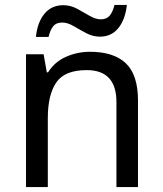

<svg xmlns="http://www.w3.org/2000/svg" viewBox="-20 -755 658 775"><path d="M343 -546Q439 -546 488 -499.5Q537 -453 537 -349V0H450V-343Q450 -472 330 -472Q241 -472 207 -422Q173 -372 173 -278V0H85V-536H156L169 -463H174Q200 -505 246 -525.5Q292 -546 343 -546ZM125 -606Q131 -665 159.5 -699.5Q188 -734 235 -734Q265 -734 291.5 -719.5Q318 -705 342 -691Q366 -677 387 -677Q410 -677 422.5 -691.5Q435 -706 442 -735H492Q486 -677 458 -642Q430 -607 383 -607Q355 -607 328.5 -621Q302 -635 277.5 -649.5Q253 -664 231 -664Q207 -664 195 -649.5Q183 -635 176 -606Z"/></svg>

Font: Noto IKEA Simplified Chinese
Style: Regular
Weight: 400
Designer: Monotype Design Team
Foundry: Monotype Imaging Inc.
Version: Version 1.100